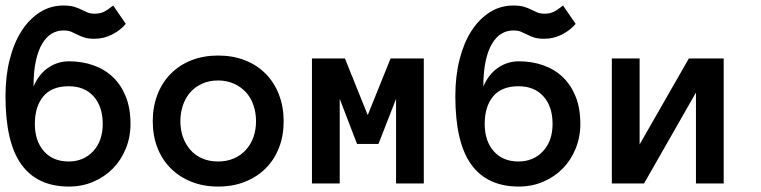

<svg xmlns="http://www.w3.org/2000/svg" viewBox="-20 -668 2769 699"><path d="M106.9 -216.8Q106.9 -154.8 139.9 -117.4Q172.9 -80.1 230 -80.1Q284.2 -80.1 319.1 -117.4Q354 -154.8 354 -216.8Q354 -279.8 321 -316.9Q288.1 -354 230 -354Q168 -354 137.5 -316.9Q106.9 -279.8 106.9 -216.8ZM0 -317.9Q0 -391.1 15.4 -451.7Q30.8 -512.2 58.8 -555.7Q86.9 -599.1 125.5 -623.5Q164.1 -647.9 210.9 -647.9Q233.9 -647.9 249 -643.6Q264.2 -639.2 276.1 -633.1Q288.1 -627 298.6 -622.6Q309.1 -618.2 324.2 -618.2Q344.2 -618.2 358.2 -625Q372.1 -631.8 392.1 -647.9L438 -581.1Q419.9 -559.1 389.4 -543Q358.9 -526.9 324.2 -526.9Q300.8 -526.9 286.9 -531.5Q272.9 -536.1 261.5 -542Q250 -547.9 239 -552.5Q228 -557.1 210.9 -557.1Q188 -557.1 168.5 -545.7Q148.9 -534.2 134 -509.5Q119.1 -484.9 110.6 -446.5Q102.1 -408.2 102.1 -353Q121.1 -397.9 155.5 -421.4Q189.9 -444.8 231 -444.8Q278.8 -444.8 319.8 -430.4Q360.8 -416 390.9 -387.5Q420.9 -358.9 438 -316.4Q455.1 -273.9 455.1 -216.8Q455.1 -168.9 438 -127Q420.9 -85 390.9 -54.4Q360.8 -23.9 319.8 -6.3Q278.8 11.2 231 11.2Q116.2 11.2 58.1 -68.8Q0 -148.9 0 -317.9Z M1012.7 -227.1Q1012.7 -173.8 995.8 -130.4Q979 -86.9 947.5 -55.4Q916 -23.9 872.1 -6.3Q828.1 11.2 773.9 11.2Q720.7 11.2 676.8 -6.3Q632.8 -23.9 601.3 -55.4Q569.8 -86.9 553 -130.4Q536.1 -173.8 536.1 -227.1Q536.1 -278.8 553 -323Q569.8 -367.2 601.3 -399.2Q632.8 -431.2 676.8 -448.5Q720.7 -465.8 773.9 -465.8Q828.1 -465.8 872.1 -448.5Q916 -431.2 947.5 -399.2Q979 -367.2 995.8 -323Q1012.7 -278.8 1012.7 -227.1ZM912.1 -227.1Q912.1 -257.8 902.6 -285.4Q893.1 -313 875 -332.5Q856.9 -352.1 831.3 -363.5Q805.7 -375 773.9 -375Q741.7 -375 716.3 -363.5Q690.9 -352.1 673.3 -332.5Q655.8 -313 646.2 -285.4Q636.7 -257.8 636.7 -227.1Q636.7 -194.8 646.2 -168.5Q655.8 -142.1 673.3 -122.1Q690.9 -102.1 716.3 -91.1Q741.7 -80.1 773.9 -80.1Q805.7 -80.1 831.3 -91.1Q856.9 -102.1 875 -122.1Q893.1 -142.1 902.6 -168.5Q912.1 -194.8 912.1 -227.1Z M1522.9 0H1421.9V-308.1L1357.9 -144H1279.8L1216.8 -308.1V0H1115.7V-455.1H1235.8L1318.8 -249L1401.9 -455.1H1522.9Z M1744.6 -216.8Q1744.6 -154.8 1777.6 -117.4Q1810.5 -80.1 1867.7 -80.1Q1921.9 -80.1 1956.8 -117.4Q1991.7 -154.8 1991.7 -216.8Q1991.7 -279.8 1958.7 -316.9Q1925.8 -354 1867.7 -354Q1805.7 -354 1775.1 -316.9Q1744.6 -279.8 1744.6 -216.8ZM1637.7 -317.9Q1637.7 -391.1 1653.1 -451.7Q1668.5 -512.2 1696.5 -555.7Q1724.6 -599.1 1763.2 -623.5Q1801.8 -647.9 1848.6 -647.9Q1871.6 -647.9 1886.7 -643.6Q1901.9 -639.2 1913.8 -633.1Q1925.8 -627 1936.3 -622.6Q1946.8 -618.2 1961.9 -618.2Q1981.9 -618.2 1995.8 -625Q2009.8 -631.8 2029.8 -647.9L2075.7 -581.1Q2057.6 -559.1 2027.1 -543Q1996.6 -526.9 1961.9 -526.9Q1938.5 -526.9 1924.6 -531.5Q1910.6 -536.1 1899.2 -542Q1887.7 -547.9 1876.7 -552.5Q1865.7 -557.1 1848.6 -557.1Q1825.7 -557.1 1806.2 -545.7Q1786.6 -534.2 1771.7 -509.5Q1756.8 -484.9 1748.3 -446.5Q1739.7 -408.2 1739.7 -353Q1758.8 -397.9 1793.2 -421.4Q1827.6 -444.8 1868.7 -444.8Q1916.5 -444.8 1957.5 -430.4Q1998.5 -416 2028.6 -387.5Q2058.6 -358.9 2075.7 -316.4Q2092.8 -273.9 2092.8 -216.8Q2092.8 -168.9 2075.7 -127Q2058.6 -85 2028.6 -54.4Q1998.5 -23.9 1957.5 -6.3Q1916.5 11.2 1868.7 11.2Q1753.9 11.2 1695.8 -68.8Q1637.7 -148.9 1637.7 -317.9Z M2207.5 -455.1H2308.6V-142.1L2487.8 -455.1H2614.7V0H2513.7V-331.1L2324.7 0H2207.5Z"/></svg>

Font: Anonymous Pro
Style: Bold
Weight: 700
Monospace: yes
Designer: Mark Simonson
Version: Version 1.003